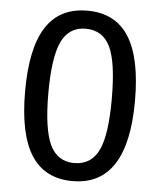

<svg xmlns="http://www.w3.org/2000/svg" viewBox="-53 -788 709 849"><g transform="rotate(5 301.0 -364.0)"><path d="M300.3 14.2Q177.7 14.2 117.4 -78.9Q57.1 -171.9 57.1 -363.3Q57.1 -554.7 117.4 -648.4Q177.7 -742.2 300.8 -742.2Q424.3 -742.2 484.6 -648.4Q544.9 -554.7 544.9 -363.8Q544.9 14.2 300.3 14.2ZM300.8 -65.9Q376 -65.9 409.2 -134.8Q441.9 -201.7 441.9 -363.8Q441.9 -525.9 409.2 -593.3Q376 -662.1 300.8 -662.1Q226.6 -662.1 193.4 -593.3Q160.2 -522.9 160.2 -363.8Q160.2 -205.1 193.4 -134.8Q226.6 -65.9 300.8 -65.9Z"/></g></svg>

Font: Vazir Code Hack
Style: Code-Hack
Weight: 400
Foundry: DejaVu fonts team - Redesigned by Saber Rastikerdar
Version: Version 1.1.2